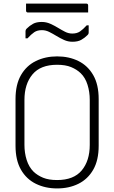

<svg xmlns="http://www.w3.org/2000/svg" viewBox="-20 -1036 640 1076"><path d="M300 -720Q367 -720 419.5 -694Q472 -668 502.5 -615Q533 -562 533 -481V-219Q533 -138 502.5 -85Q472 -32 419.5 -6Q367 20 300 20Q234 20 181 -6Q128 -32 97.5 -85Q67 -138 67 -219V-481Q67 -562 97.5 -615Q128 -668 181 -694Q234 -720 300 -720ZM117 -224Q117 -179 129.5 -139.5Q142 -100 168 -74Q190 -53 221.5 -40Q253 -27 300 -27Q393 -27 438 -81Q483 -135 483 -224V-476Q483 -521 470.5 -561Q458 -601 432 -626Q410 -647 378.5 -660Q347 -673 300 -673Q207 -673 162 -619Q117 -565 117 -476ZM385 -848Q411 -848 428 -859.5Q445 -871 466 -894H477V-854Q477 -851 476 -847.5Q475 -844 470 -839Q454 -823 435 -812.5Q416 -802 386 -802Q361 -802 339 -812Q317 -822 296.5 -834.5Q276 -847 256 -857Q236 -867 215 -867Q189 -867 172 -855.5Q155 -844 134 -821H123V-861Q123 -863 124 -867Q125 -871 130 -876Q146 -892 165 -902.5Q184 -913 214 -913Q239 -913 261.5 -903Q284 -893 304.5 -880.5Q325 -868 344.5 -858Q364 -848 385 -848ZM126 -1016H463Q474 -1016 474 -1005V-966H137Q126 -966 126 -977Z"/></svg>

Font: Recursive Mn Lnr St Lt
Style: Regular
Weight: 300
Monospace: yes
Version: Version 1.079;hotconv 1.0.112;makeotfexe 2.5.65598; ttfautoh